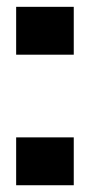

<svg xmlns="http://www.w3.org/2000/svg" viewBox="-20 -548 273 568"><path d="M27.8 -386.2V-527.8H198.2V-386.2ZM27.8 0V-141.6H198.2V0Z"/></svg>

Font: Suwannaphum Black
Style: Regular
Weight: 900
Designer: Danh Hong
Version: Version 8.002; ttfautohint (v1.8.3)